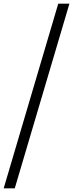

<svg xmlns="http://www.w3.org/2000/svg" viewBox="-59 -774 396 1040"><path d="M-39 246 256.5 -754H317L21 246Z"/></svg>

Font: Newsreader 11pt
Style: Italic
Weight: 400
Italic angle: -17°
Version: Version 1.003